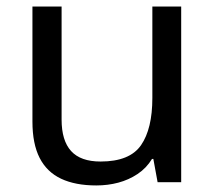

<svg xmlns="http://www.w3.org/2000/svg" viewBox="-20 -556 658 586"><path d="M533 -536V0H461L448 -71H444Q427 -43 400 -25Q373 -7 341 1.5Q309 10 274 10Q210 10 166.5 -10.5Q123 -31 101 -74Q79 -117 79 -185V-536H168V-191Q168 -127 197 -95Q226 -63 287 -63Q376 -63 410.5 -113Q445 -163 445 -257V-536Z"/></svg>

Font: lhindi05
Style: Book
Weight: 400
Designer: Jelle Bosma - Monotype Design Team
Foundry: Monotype Imaging Inc.
Version: Version 2.003